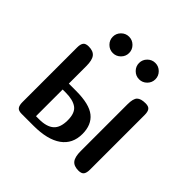

<svg xmlns="http://www.w3.org/2000/svg" viewBox="-175 -851 1013 1013"><g transform="rotate(45 332.0 -344.5)"><path d="M191 -585Q173 -603 173 -628Q173 -653 191 -671Q209 -689 234 -689Q259 -689 277 -671Q295 -653 295 -628Q295 -603 277 -585Q259 -567 234 -567Q209 -567 191 -585ZM387 -585Q369 -603 369 -628Q369 -653 387 -671Q405 -689 430 -689Q455 -689 473 -671Q491 -653 491 -628Q491 -603 473 -585Q455 -567 430 -567Q405 -567 387 -585ZM184 -289H238Q337 -289 380 -254.5Q423 -220 423 -152Q423 -78 368 -39Q313 0 210 0H120Q97 0 88.5 -11.5Q80 -23 80 -47V-455Q80 -479 88.5 -490.5Q97 -502 120 -502Q154 -502 169 -483Q184 -464 184 -420ZM584 -47Q584 -23 575.5 -11.5Q567 0 544 0Q510 0 495 -19Q480 -38 480 -82V-430Q480 -473 494.5 -487.5Q509 -502 544 -502Q567 -502 575.5 -490.5Q584 -479 584 -455ZM206 -45Q262 -45 289.5 -69Q317 -93 317 -148Q317 -203 288.5 -223.5Q260 -244 206 -244H183V-45Z"/></g></svg>

Font: Marmelad
Style: Regular
Weight: 400
Designer: Manvel Shmavonyan
Foundry: Cyreal
Version: Version 1.001;PS 001.001;hotconv 1.0.88;makeotf.lib2.5.64775